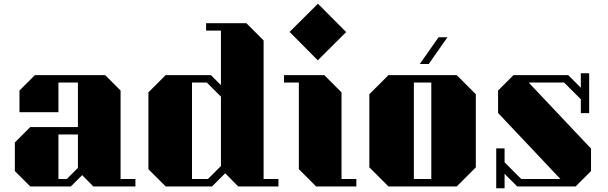

<svg xmlns="http://www.w3.org/2000/svg" viewBox="-20 -1005 3276 1035"><path d="M143 0H362L423 -61L483 0H710V-40H630V-517L547 -600H168L85 -517V-400H295V-560H400V-320H143L60 -237V-83ZM295 -280H400V-100L340 -40H295Z M1481 -40V0H1264L1194 -71L1123 0H873L780 -93V-507L873 -600H1117L1171 -546V-840H1091V-880H1308L1401 -787V-40ZM1171 -110V-484L1095 -560H1015V-40H1101Z M1693 -680 1541 -833 1694 -985 1846 -832ZM1901 -40V0H1684L1591 -93V-560H1511V-600H1728L1821 -507V-40Z M2545 -497V-103L2442 0H2074L1971 -103V-497L2074 -600H2442ZM2211 -560V-40H2305V-560ZM2392 -804H2344L2243 -660H2291Z M2700 10V-68L2768 0H3083L3166 -83V-204L2830 -560H3021L3111 -470V-395H3156V-610H3111V-532L3043 -600H2748L2665 -517V-396L3001 -40H2790L2700 -130V-205H2655V10Z"/></svg>

Font: Kumar One
Style: Regular
Weight: 400
Designer: Parimal Parmar
Foundry: Indian Type Foundry
Version: Version 1.001;PS 1.001;hotconv 1.0.88;makeotf.lib2.5.647800